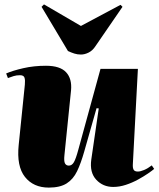

<svg xmlns="http://www.w3.org/2000/svg" viewBox="-20 -836 721 873"><path d="M8 -502Q38 -515 86 -526Q134 -537 189 -537Q253 -537 280.5 -507.5Q308 -478 303 -425L273 -131Q270 -103 275.5 -93Q281 -83 293 -83Q307 -83 316 -98.5Q325 -114 336 -155L437 -523H607L584 -89Q583 -73 587.5 -64.5Q592 -56 607 -56Q618 -56 635 -63Q652 -70 670 -84L681 -68Q673 -61 653.5 -47.5Q634 -34 607.5 -19.5Q581 -5 552 4.5Q523 14 495 14Q448 14 417.5 -19Q387 -52 395 -110L429 -343L419 -344L363 -147Q348 -94 330.5 -57.5Q313 -21 283 -2Q253 17 202 17Q132 17 93.5 -31.5Q55 -80 65 -177L93 -451Q95 -471 91.5 -482.5Q88 -494 71 -494Q55 -494 42 -490Q29 -486 16 -481ZM169 -805 180 -816 348 -718 528 -814 537 -805 414 -626Q401 -606 383 -597Q365 -588 348 -588Q332 -588 318 -592.5Q304 -597 289 -604Z"/></svg>

Font: Literata 72pt Black
Style: Italic
Weight: 900
Italic angle: -2°
Designer: Latin by Veronika Burian and Jose Scaglione. Greek by Irene Vlachou. Cyrillic by Vera Evstafieva
Foundry: TypeTogether
Version: Version 3.002